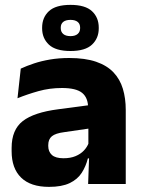

<svg xmlns="http://www.w3.org/2000/svg" viewBox="-20 -736 567 768"><path d="M332.5 0 337 -123 333.5 -130.5V-284L332.5 -304Q332.5 -345 308.5 -364.5Q284.5 -384 228 -384Q178.5 -384 134 -371.5Q89.5 -359 50 -343L63 -461.5Q86.5 -472.5 115.8 -482.2Q145 -492 180.5 -498Q216 -504 256.5 -504Q321 -504 364.5 -489Q408 -474 434 -446.5Q460 -419 471.5 -380.8Q483 -342.5 483 -296.5V0ZM176 11.5Q102.5 11.5 64.5 -25.5Q26.5 -62.5 26.5 -131V-144.5Q26.5 -217 71.2 -251.8Q116 -286.5 213.5 -299L345.5 -316.5L354.5 -224.5L237.5 -207.5Q202 -203 187.5 -191Q173 -179 173 -155.5V-152Q173 -129.5 187.5 -116.2Q202 -103 234 -103Q262 -103 282.2 -111.5Q302.5 -120 315.5 -133.8Q328.5 -147.5 335 -164.5L356.5 -102.5H331.5Q323.5 -70.5 306.8 -44.5Q290 -18.5 258.5 -3.5Q227 11.5 176 11.5ZM148.5 -622.5V-625.5Q148.5 -666 175.5 -691.2Q202.5 -716.5 262 -716.5Q321 -716.5 348 -691.2Q375 -666 375 -625.5V-622.5Q375 -583 348 -557.5Q321 -532 262 -532Q202.5 -532 175.5 -557.5Q148.5 -583 148.5 -622.5ZM223 -623.5Q223 -608.5 233 -600Q243 -591.5 262 -591.5Q280.5 -591.5 290.5 -600Q300.5 -608.5 300.5 -623.5V-625.5Q300.5 -640.5 290.5 -648.5Q280.5 -656.5 262 -656.5Q243 -656.5 233 -648.5Q223 -640.5 223 -625.5Z"/></svg>

Font: Anek Bangla Medium
Style: Bold
Weight: 700
Version: Version 1.003